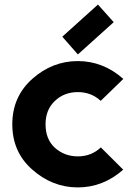

<svg xmlns="http://www.w3.org/2000/svg" viewBox="-20 -816 583 846"><path d="M411.6 -795.9 481 -718.3 323.2 -576.2 254.4 -654.3ZM322.8 9.8Q210.9 9.8 122.1 -68.8Q34.2 -146 34.2 -268.6Q34.2 -390.1 122.6 -468.8Q210.9 -546.9 322.8 -546.9Q434.6 -546.9 523.4 -468.3L423.8 -371.6Q382.3 -410.2 322.8 -410.2Q262.2 -410.2 221.2 -370.6Q180.7 -332 180.7 -268.6Q180.7 -202.6 221.2 -165.5Q263.7 -127 322.8 -127Q382.8 -127 424.3 -166.5L522.9 -68.4Q434.1 9.8 322.8 9.8Z"/></svg>

Font: Newest Shape
Style: Bold
Weight: 700
Designer: Wojciech Kalinowski "wmk69" (wmk69@o2.pl)
Foundry: Wojciech Kalinowski "wmk69" (wmk69@o2.pl)
Version: Version 1.0.0; 2022-02-24